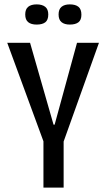

<svg xmlns="http://www.w3.org/2000/svg" viewBox="-20 -855 484 875"><path d="M178 0V-211L13 -660H117L224 -287H229L331 -660H431L270 -210V0ZM298 -743Q274 -743 260.5 -754Q247 -765 247 -789Q247 -813 260.5 -824Q274 -835 298 -835Q324 -835 337.5 -824Q351 -813 351 -788Q351 -764 337.5 -753.5Q324 -743 298 -743ZM147 -743Q122 -743 108.5 -754Q95 -765 95 -789Q95 -813 108.5 -824Q122 -835 147 -835Q172 -835 186 -824Q200 -813 200 -789Q200 -764 186.5 -753.5Q173 -743 147 -743Z"/></svg>

Font: Bricolage Grotesque Condensed
Style: Regular
Weight: 400
Width: 3
Designer: Mathieu Triay
Foundry: Atelier Triay
Version: Version 1.000;gftools[0.9.30]